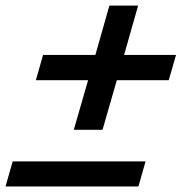

<svg xmlns="http://www.w3.org/2000/svg" viewBox="-21 -675 657 695"><path d="M108.9 -384.8 134.8 -476.1H324.2L375 -654.8H479L428.2 -476.1H616.2L589.8 -384.8H401.9L350.1 -205.1H246.1L297.9 -384.8ZM480 0H-1L24.9 -90.8H505.9Z"/></svg>

Font: IntelOne Mono Medium
Style: Italic
Weight: 500
Italic angle: -16°
Designer: Fred Shallcrass
Foundry: Frere-Jones Type LLC
Version: Version 1.200;hotconv 1.1.0;makeotfexe 2.6.0;FJTRelease1.2